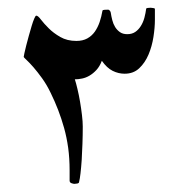

<svg xmlns="http://www.w3.org/2000/svg" viewBox="-20 -400 445 486"><path d="M372.1 -350.1Q372.1 -330.1 368.4 -306.4Q364.7 -282.7 356 -262Q347.2 -241.2 332.5 -227.3Q317.9 -213.4 295.4 -213.4Q279.8 -213.4 265.1 -220.7Q250.5 -228 237.8 -246.1Q232.4 -231.9 224.1 -222.9Q215.8 -213.9 206.5 -208.5Q197.3 -203.1 187.7 -201.2Q178.2 -199.2 169.4 -199.2Q172.4 -190.4 176 -175Q179.7 -159.7 182.6 -142.6Q185.5 -125.5 187.5 -108.6Q189.5 -91.8 189.5 -79.6Q189.5 -58.1 188.7 -36.1Q188 -14.2 186.8 4.9Q185.5 23.9 183.8 38.6Q182.1 53.2 180.2 60.5Q180.2 63.5 175.8 64.5Q171.4 65.4 168.5 65.4Q165.5 65.4 160.9 63.7Q156.2 62 156.2 57.1V31.2Q156.2 1 152.6 -25.6Q148.9 -52.2 142.3 -75.9Q135.7 -99.6 127.2 -121.6Q118.7 -143.6 108.4 -164.6Q98.6 -185.1 86.7 -201.7Q74.7 -218.3 64.5 -230Q54.2 -241.7 47.1 -248.3Q40 -254.9 40 -255.9Q40 -256.8 41.7 -265.1Q43.5 -273.4 46.4 -284.9Q49.3 -296.4 53 -309.6Q56.6 -322.8 60.1 -334.2Q63.5 -345.7 66.7 -353Q69.8 -360.4 71.8 -360.4Q76.2 -360.4 83.7 -350.3Q91.3 -340.3 103.3 -328.4Q115.2 -316.4 132.6 -306.4Q149.9 -296.4 173.3 -296.4Q189.5 -296.4 200.9 -302.7Q212.4 -309.1 220 -319.8Q227.5 -330.6 232.2 -344.2Q236.8 -357.9 239.3 -372.6Q239.7 -375 244.6 -375.2Q249.5 -375.5 253.4 -375.5Q256.3 -375.5 258.3 -372.6Q260.3 -369.6 260.3 -368.2Q261.7 -358.9 264.2 -349.1Q266.6 -339.4 271.5 -331.5Q276.4 -323.7 283.7 -318.6Q291 -313.5 302.2 -313.5Q314 -313.5 322.3 -319.1Q330.6 -324.7 336.4 -334Q342.3 -343.3 345.5 -355Q348.6 -366.7 350.1 -378.4Q352.1 -380.4 361.3 -380.4Q364.3 -380.4 368.2 -379.6Q372.1 -378.9 372.1 -377.4V-350.1Z"/></svg>

Font: Scheherazade
Style: Bold
Weight: 700
Version: Version 2.100 (build 932/914)